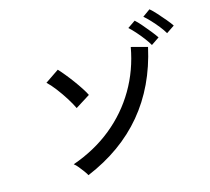

<svg xmlns="http://www.w3.org/2000/svg" viewBox="-117 -999 1234 1126"><g transform="rotate(-15 500.0 -436.5)"><path d="M285 -13Q280 -23 268 -39.5Q256 -56 242.5 -72.5Q229 -89 218 -97Q355 -145 458.5 -229Q562 -313 628.5 -426.5Q695 -540 719 -675L817 -649Q716 -193 285 -13ZM320 -411Q307 -439 284 -475.5Q261 -512 235 -546Q209 -580 187 -600L271 -657Q286 -641 306.5 -616Q327 -591 347.5 -563Q368 -535 384.5 -509.5Q401 -484 409 -467ZM842 -654Q830 -675 811 -700Q792 -725 771.5 -748Q751 -771 734 -786L781 -818Q796 -805 817.5 -780Q839 -755 859.5 -729.5Q880 -704 891 -687ZM946 -698Q934 -719 914.5 -743.5Q895 -768 874 -790.5Q853 -813 836 -827L882 -860Q898 -847 920 -822.5Q942 -798 963 -773Q984 -748 995 -731Z"/></g></svg>

Font: Zen Kaku Gothic New Medium
Style: Regular
Weight: 500
Designer: Yoshimichi Ohira
Foundry: Positype
Version: Version 1.002